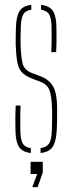

<svg xmlns="http://www.w3.org/2000/svg" viewBox="-20 -624 297 788"><path d="M43.5 -85Q43 -107 43 -133Q43 -159 44.5 -191H64.5Q63 -159.5 63.2 -134Q63.5 -108.5 63.5 -85Q64.5 -50 73.5 -34.8Q82.5 -19.5 106.5 -16V4Q71.5 0 58 -21.2Q44.5 -42.5 43.5 -85ZM146.5 4V-16Q171 -19.5 181.2 -34.8Q191.5 -50 192.5 -85Q193 -101 193.5 -117.5Q194 -134 194 -149.8Q194 -165.5 193.5 -179Q192 -228.5 183.2 -253.2Q174.5 -278 144.5 -289L110.5 -302Q82 -313 68.5 -328.8Q55 -344.5 50.5 -371.2Q46 -398 44.5 -442Q44 -461.5 44.5 -478Q45 -494.5 45.5 -514Q47 -557 60.2 -578.5Q73.5 -600 108.5 -604V-584Q84.5 -580.5 75.5 -565Q66.5 -549.5 65.5 -514Q65 -493 64.5 -476.5Q64 -460 64.5 -442Q66 -394 72.2 -365.5Q78.5 -337 111.5 -324L146.5 -311Q182.5 -297.5 198.5 -268.2Q214.5 -239 214.5 -179Q214.5 -157.5 214.2 -132.2Q214 -107 212.5 -85Q210 -42.5 196 -21.2Q182 0 146.5 4ZM190.5 -410Q191.5 -431 191.8 -449Q192 -467 191.8 -483Q191.5 -499 191.5 -514Q191 -549.5 181.8 -565Q172.5 -580.5 148.5 -584V-604Q184 -600 197.5 -578.5Q211 -557 211.5 -514Q211.5 -500 211.8 -484.2Q212 -468.5 211.8 -450Q211.5 -431.5 210.5 -410ZM112.5 144 132.5 90H105.5V40H155.5V84L134.5 144Z"/></svg>

Font: Big Shoulders Stencil Display SC Thin
Style: Regular
Weight: 100
Designer: Patric King
Foundry: XO Type Co
Version: Version 2.001